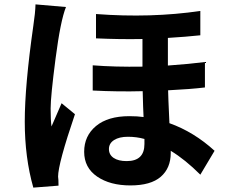

<svg xmlns="http://www.w3.org/2000/svg" viewBox="-20 -805 1040 876"><path d="M558 -70Q639 -70 639 -148V-171Q603 -181 563.5 -181Q524 -181 500.5 -166Q477 -151 477 -125Q477 -99 498.5 -84.5Q520 -70 558 -70ZM418 -741Q668 -722 894 -755V-644Q829 -637 746 -632V-506Q845 -513 915 -522V-406Q849 -398 747 -393Q747 -372 753 -243Q865 -203 959 -117L894 -8Q825 -77 759 -117V-107Q759 -38 713.5 1.5Q668 41 575 41Q482 41 423 0.5Q364 -40 364 -112.5Q364 -185 418 -230Q472 -275 570 -275Q607 -275 635 -271Q633 -307 631 -389Q519 -386 403 -392V-507Q504 -499 630 -501V-627Q529 -625 418 -630ZM322 -284Q245 -58 245 1Q247 11 247 42L132 51Q93 -86 93 -250Q93 -414 132 -687Q141 -746 142 -785L281 -773Q256 -711 233.5 -538Q211 -365 211 -310Q211 -255 215 -228Q222 -245 238 -281Q254 -317 261 -334Z"/></svg>

Font: Swei Fan Sans CJK TC
Style: Bold
Weight: 700
Version: Version 2.130